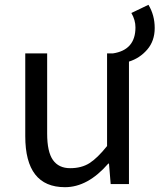

<svg xmlns="http://www.w3.org/2000/svg" viewBox="-20 -765 663 798"><path d="M250 13Q85 13 85 -199V-543H176V-210Q176 -134 200 -100Q224 -66 271.5 -66Q319 -66 352 -87Q385 -108 425 -158V-543H449Q543 -557 543 -651Q543 -682 526 -711L597 -745Q623 -702 623 -648.5Q623 -595 592 -559Q561 -523 516 -509V0H440L433 -85H430Q345 13 250 13Z"/></svg>

Font: Swei Fan Sans CJK TC
Style: Regular
Weight: 400
Version: Version 2.130